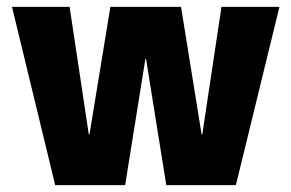

<svg xmlns="http://www.w3.org/2000/svg" viewBox="-20 -540 849 560"><path d="M141 0 15 -520H183L239 -148H241L302 -520H508L568 -148H570L626 -520H795L668 0H465L406 -368H404L345 0Z"/></svg>

Font: M PLUS 1 Thin ExtraBold
Style: Regular
Weight: 800
Version: Version 1.001